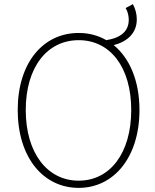

<svg xmlns="http://www.w3.org/2000/svg" viewBox="-20 -899 754 932"><path d="M362 -22C209 -22 105 -157 105 -365C105 -573 209 -704 362 -704C515 -704 617 -573 617 -365C617 -157 515 -22 362 -22ZM362 13C533 13 657 -136 657 -365C657 -507 609 -617 532 -680C598 -697 644 -738 644 -805C644 -830 638 -855 625 -879L590 -860C601 -842 605 -820 605 -803C605 -751 571 -716 496 -704C457 -727 411 -739 362 -739C189 -739 66 -594 66 -365C66 -136 189 13 362 13Z"/></svg>

Font: Noto Sans CJK HK Thin
Style: Regular
Weight: 100
Designer: Ryoko NISHIZUKA 西塚涼子 (kana, bopomofo & ideographs); Paul D. Hunt (Latin, Greek & Cyrillic); Sandoll Communications 산돌커뮤니
Foundry: Adobe
Version: Version 2.004;hotconv 1.0.118;makeotfexe 2.5.65603